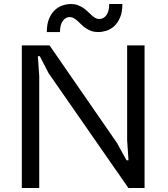

<svg xmlns="http://www.w3.org/2000/svg" viewBox="-20 -943 841 963"><path d="M89.4 0V-715.3H228.5L565.9 -227.1L614.7 -139.2H624.5L617.7 -238.8V-715.3H705.1V0H624L223.6 -576.2L179.7 -661.1H169.9L176.8 -561.5V0ZM472.7 -782.2Q452.6 -782.2 437.5 -787.8Q422.4 -793.5 410.2 -801.8Q397.9 -810.1 388.2 -819.8Q378.4 -829.6 369.1 -837.9Q359.9 -846.2 350.3 -851.8Q340.8 -857.4 329.6 -857.4Q309.1 -857.4 294.9 -838.1Q280.8 -818.8 280.8 -782.2H214.8Q214.8 -823.2 226.6 -850.3Q238.3 -877.4 256.3 -893.6Q274.4 -909.7 295.4 -916.3Q316.4 -922.9 335.4 -922.9Q355 -922.9 370.1 -917.2Q385.3 -911.6 397.5 -903.3Q409.7 -895 419.7 -885.3Q429.7 -875.5 439 -867.2Q448.2 -858.9 457.3 -853.3Q466.3 -847.7 477.1 -847.7Q500 -847.7 513.9 -867.2Q527.8 -886.7 527.8 -922.9H593.8Q593.8 -881.8 582 -854.7Q570.3 -827.6 552.5 -811.5Q534.7 -795.4 513.2 -788.8Q491.7 -782.2 472.7 -782.2Z"/></svg>

Font: Proza Libre
Style: Regular
Weight: 400
Designer: Jasper de Waard
Foundry: Jasper de Waard
Version: Version 1.001; ttfautohint (v1.4.1.8-43bc)